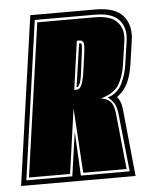

<svg xmlns="http://www.w3.org/2000/svg" viewBox="-73 -631 532 670"><g transform="rotate(-5 193.5 -295.5)"><path d="M-26 0 58 -591H285Q356 -591 383.5 -557.5Q411 -524 403 -472L391 -390Q387 -358 374.5 -329Q362 -300 335 -280Q342 -271 346 -260.5Q350 -250 352 -229L375 0ZM-6 -18H155L177 -172L185 -18H356L335 -218Q332 -247 322.5 -260.5Q313 -274 302 -281Q337 -292 352.5 -323.5Q368 -355 373 -390L385 -472Q392 -516 368 -544.5Q344 -573 282 -573H72ZM4 -27 80 -564H281Q338 -564 360.5 -538.5Q383 -513 377 -472L365 -390Q359 -350 342 -321.5Q325 -293 278 -280Q297 -278 310 -266Q323 -254 326 -222L346 -27H194L180 -254L148 -27ZM188 -318H197Q208 -318 214.5 -333Q221 -348 226 -385L233 -435Q238 -470 235 -479Q232 -488 221 -488H212ZM197 -327 219 -478H223Q228 -478 228 -468.5Q228 -459 223 -424L218 -385Q214 -349 208.5 -338Q203 -327 201 -327Z"/></g></svg>

Font: Alumni Sans Collegiate One
Style: Italic
Weight: 400
Italic angle: -8°
Designer: Robert E. Leuschke
Foundry: Robert E. Leuschke
Version: Version 1.100